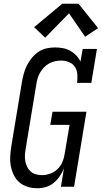

<svg xmlns="http://www.w3.org/2000/svg" viewBox="-20 -996 543 1024"><path d="M179 8Q153 8 128 0.5Q103 -7 84 -23Q65 -39 54 -61.5Q43 -84 38 -109Q33 -134 34.5 -161Q36 -188 40 -214L97 -559Q101 -582 107 -604Q113 -626 123.5 -647Q134 -668 149.5 -687Q165 -706 185 -719.5Q205 -733 228 -738Q251 -743 273 -743Q295 -743 316 -739Q337 -735 355 -725Q373 -715 387 -700Q401 -685 409 -667L421 -735H497L467 -554H391Q394 -576 392.5 -598.5Q391 -621 380 -638.5Q369 -656 348.5 -664.5Q328 -673 306 -673Q290 -673 273.5 -669.5Q257 -666 242.5 -658Q228 -650 215.5 -637.5Q203 -625 194.5 -610Q186 -595 181 -579.5Q176 -564 174 -548L117 -203Q114 -186 113 -169Q112 -152 115 -136Q118 -120 125 -106Q132 -92 143.5 -81.5Q155 -71 171 -66.5Q187 -62 204 -62Q226 -62 248 -70Q270 -78 287 -94.5Q304 -111 313 -132.5Q322 -154 325 -176L351 -330H248L260 -400H441L375 0H305L321 -98Q312 -76 298.5 -56Q285 -36 266 -20.5Q247 -5 224.5 1.5Q202 8 179 8ZM221 -795 162 -851 312 -976H399L503 -846L434 -800L348 -925Z"/></svg>

Font: Iosevka Slab Oblique
Style: Regular
Weight: 400
Italic angle: -9°
Monospace: yes
Designer: Belleve Invis
Foundry: Belleve Invis
Version: Version 11.1.1; ttfautohint (v1.8.3)